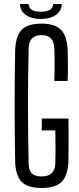

<svg xmlns="http://www.w3.org/2000/svg" viewBox="-20 -924 393 951"><path d="M186 7Q117 7 87 -23.5Q57 -54 55 -125Q50 -400 55 -672Q57 -745 87 -776Q117 -807 186 -807Q252 -807 282 -776.5Q312 -746 315 -676Q318 -599 315 -523H249Q252 -604 249 -686Q246 -750 186 -750Q124 -750 122 -686Q115 -400 122 -115Q122 -81 137.5 -65.5Q153 -50 186 -50Q252 -50 254 -115Q256 -196 254 -278H187V-337H319Q320 -298 320 -246.5Q320 -195 319 -125Q316 -54 285.5 -23.5Q255 7 186 7ZM79 -904H122Q123 -866 182 -866Q242 -866 243 -904H286Q285 -870 256.5 -850Q228 -830 182 -830Q136 -830 108 -850Q80 -870 79 -904Z"/></svg>

Font: Big Shoulders Display
Style: Regular
Weight: 400
Designer: Patric King
Foundry: XO Type Co
Version: Version 1.000; ttfautohint (v1.8.2)